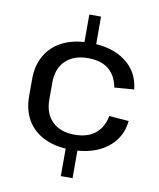

<svg xmlns="http://www.w3.org/2000/svg" viewBox="-91 -862 815 983"><g transform="rotate(10 316.0 -370.0)"><path d="M354 -790V-635H293V-790ZM354 -105V50H293V-105ZM321 -92Q241 -92 182.5 -120Q124 -148 93 -200.5Q62 -253 62 -326V-414Q62 -486 93.5 -539Q125 -592 183 -620Q241 -648 321 -648Q436 -648 506.5 -595.5Q577 -543 586 -452L484 -444Q472 -506 433 -537.5Q394 -569 325 -569Q252 -569 209.5 -528Q167 -487 167 -415V-325Q167 -253 209 -212Q251 -171 325 -171Q392 -171 432 -203Q472 -235 484 -296L586 -288Q577 -198 506 -145Q435 -92 321 -92Z"/></g></svg>

Font: Pathway Extreme 8pt Thin 12pt Medium
Style: Regular
Weight: 500
Version: Version 1.001;gftools[0.9.26]